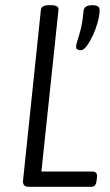

<svg xmlns="http://www.w3.org/2000/svg" viewBox="-20 -722 427 742"><path d="M91 0Q67 0 69 -24L138 -684Q140 -702 169 -702H177Q208 -702 206 -684L140 -59H338Q357 -59 355 -37L353 -23Q351 0 332 0ZM293 -528Q286 -528 280 -530.5Q274 -533 274 -540Q274 -550 279.5 -566Q285 -582 292 -609Q299 -636 303 -681Q306 -702 337 -702Q365 -702 365 -684Q365 -663 357.5 -636Q350 -609 338.5 -584.5Q327 -560 315 -544Q303 -528 293 -528Z"/></svg>

Font: Asap Condensed Condensed Light
Style: Italic
Weight: 300
Width: 3
Italic angle: -6°
Designer: Pablo Cosgaya
Foundry: Omnibus-Type
Version: Version 3.001; ttfautohint (v1.8.4.7-5d5b)